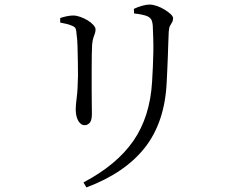

<svg xmlns="http://www.w3.org/2000/svg" viewBox="-20 -766 1040 842"><path d="M346 34Q492 -43 565 -148.5Q638 -254 647 -408Q649 -442 650.5 -475Q652 -508 652.5 -539Q653 -570 652 -598.5Q651 -627 650 -653Q649 -666 645.5 -676Q642 -686 628 -694Q620 -698 603.5 -701.5Q587 -705 568 -707L567 -727Q583 -735 602.5 -740.5Q622 -746 635 -746Q650 -746 667.5 -740Q685 -734 701.5 -724Q718 -714 728.5 -704Q739 -694 739 -686Q739 -675 734.5 -668Q730 -661 725.5 -652.5Q721 -644 720 -627Q719 -605 718 -576Q717 -547 716 -516.5Q715 -486 713.5 -457Q712 -428 711 -405Q703 -231 616 -119.5Q529 -8 359 56ZM351 -217Q340 -217 331 -226Q322 -235 317 -251Q312 -267 312 -285Q312 -305 316.5 -338.5Q321 -372 322 -433Q322 -457 321.5 -492.5Q321 -528 320 -562Q319 -596 316 -614Q315 -632 312 -640Q309 -648 296 -653Q285 -658 272.5 -661Q260 -664 244 -667V-687Q259 -692 274 -695Q289 -698 301 -698Q315 -698 332 -692Q349 -686 364 -677Q379 -668 389 -657Q399 -646 399 -637Q399 -627 396 -619Q393 -611 389.5 -600.5Q386 -590 384 -571Q383 -558 382.5 -527Q382 -496 382 -457Q382 -418 382 -379Q382 -340 382.5 -309.5Q383 -279 383 -267Q383 -238 373.5 -227.5Q364 -217 351 -217Z"/></svg>

Font: Noto Serif SC ExtraLight
Style: Regular
Weight: 400
Version: Version 2.002-H1;hotconv 1.1.0;makeotfexe 2.6.0